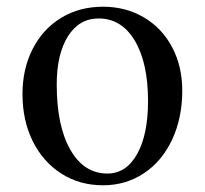

<svg xmlns="http://www.w3.org/2000/svg" viewBox="-20 -537 610 572"><path d="M47 -257Q47 -332 77.5 -391.5Q108 -451 162.5 -484Q217 -517 287 -517Q355 -517 409 -485Q463 -453 493 -396Q523 -339 523 -267Q523 -186 493 -121.5Q463 -57 409 -21Q355 15 287 15Q217 15 162.5 -20Q108 -55 77.5 -116.5Q47 -178 47 -257ZM421 -236Q421 -350 381.5 -416Q342 -482 274 -482Q216 -482 182.5 -429Q149 -376 149 -285Q149 -162 189.5 -91Q230 -20 300 -20Q356 -20 388.5 -78Q421 -136 421 -236Z"/></svg>

Font: Wittgenstein
Style: Regular
Weight: 400
Designer: Jörg Drees
Foundry: Jörg Drees
Version: Version 1.003;Glyphs 3.1.2 (3151)